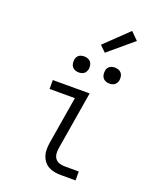

<svg xmlns="http://www.w3.org/2000/svg" viewBox="-175 -1078 950 1176"><g transform="rotate(20 300.0 -489.5)"><path d="M371 0Q349 0 328.5 -3.5Q308 -7 290 -16.5Q272 -26 259.5 -41.5Q247 -57 240.5 -76.5Q234 -96 234 -117Q234 -138 237 -159L289 -472H124V-530H364L301 -150Q298 -132 299.5 -114.5Q301 -97 310.5 -83.5Q320 -70 336.5 -64Q353 -58 371 -58H465V0ZM456 -628Q444 -628 432.5 -632.5Q421 -637 414 -646Q407 -655 405 -667.5Q403 -680 405 -693Q406 -701 410.5 -709.5Q415 -718 422.5 -723Q430 -728 439 -730Q448 -732 456 -732Q469 -732 480.5 -727.5Q492 -723 499 -714Q506 -705 508 -692.5Q510 -680 508 -667Q506 -659 501.5 -650.5Q497 -642 489.5 -637Q482 -632 473.5 -630Q465 -628 456 -628ZM256 -628Q244 -628 232.5 -632.5Q221 -637 214 -646Q207 -655 205 -667.5Q203 -680 205 -693Q206 -701 210.5 -709.5Q215 -718 222.5 -723Q230 -728 239 -730Q248 -732 256 -732Q269 -732 280.5 -727.5Q292 -723 299 -714Q306 -705 308 -692.5Q310 -680 308 -667Q306 -659 301.5 -650.5Q297 -642 289.5 -637Q282 -632 273.5 -630Q265 -628 256 -628ZM366 -796 327 -834 478 -979 526 -931Z"/></g></svg>

Font: Iosevka Curly Slab LtExObl
Style: Regular
Weight: 300
Width: 7
Italic angle: -9°
Monospace: yes
Designer: Belleve Invis
Foundry: Belleve Invis
Version: Version 11.1.0; ttfautohint (v1.8.3)